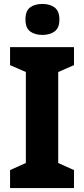

<svg xmlns="http://www.w3.org/2000/svg" viewBox="-20 -953 426 973"><path d="M355 0H31V-91L111 -127V-588L31 -623V-714H355V-623L275 -588V-127L355 -91ZM195 -933Q233 -933 257 -915Q281 -897 281 -854Q281 -811 256.5 -793.5Q232 -776 195 -776Q157 -776 133 -793.5Q109 -811 109 -854Q109 -898 132.5 -915.5Q156 -933 195 -933Z"/></svg>

Font: Noto Sans SemiCondensed ExtraBold
Style: Regular
Weight: 800
Width: 4
Designer: Monotype Design Team
Foundry: Monotype Imaging Inc.
Version: Version 2.013; ttfautohint (v1.8.4.7-5d5b)